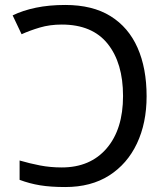

<svg xmlns="http://www.w3.org/2000/svg" viewBox="-20 -744 672 774"><path d="M243 10Q184 10 141.5 3Q99 -4 59 -19V-97Q100 -85 141.5 -77Q183 -69 229 -69Q344 -69 410 -146Q476 -223 476 -357Q476 -490 414 -567.5Q352 -645 229 -645Q181 -645 140.5 -633Q100 -621 67 -606L31 -682Q72 -702 125 -713Q178 -724 243 -724Q353 -724 425.5 -679Q498 -634 534.5 -551.5Q571 -469 571 -356Q571 -248 532 -165.5Q493 -83 420 -36.5Q347 10 243 10Z"/></svg>

Font: Noto IKEA Arabic
Style: Regular
Weight: 400
Designer: Monotype Design Team
Foundry: Monotype Imaging Inc.
Version: Version 1.200